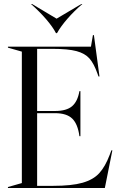

<svg xmlns="http://www.w3.org/2000/svg" viewBox="-20 -947 596 967"><path d="M20 -5 90 -25V-687L20 -707V-712H438L448 -770H453L481 -562H476L471 -576Q453 -627 430.5 -652.5Q408 -678 365.5 -689.5Q323 -701 243 -701H167V-388H257Q315 -388 343 -412Q371 -436 380 -488H385V-261H380Q372 -322 344 -349.5Q316 -377 257 -377H167V-11H247Q341 -11 395.5 -26.5Q450 -42 480 -75Q510 -108 532 -166L541 -190H546L508 0H20ZM136 -927H141L265 -853L390 -927H395Q354 -892 320 -853Q286 -814 267 -780H262Q246 -811 213 -849.5Q180 -888 136 -927Z"/></svg>

Font: Nyght Serif Light
Style: Regular
Weight: 300
Designer: Maksym Kobuzan
Version: Version 0.410